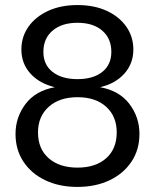

<svg xmlns="http://www.w3.org/2000/svg" viewBox="-20 -735 619 767"><path d="M289.1 11.7Q216.8 11.7 160.9 -14.9Q105 -41.5 73.5 -89.4Q42 -137.2 42 -199.7Q42 -266.6 82 -319.6Q122.1 -372.6 199.2 -386.7Q138.2 -400.9 101.8 -440.9Q65.4 -481 65.4 -537.1Q65.4 -588.4 94 -628.7Q122.6 -668.9 173.1 -691.9Q223.6 -714.8 289.6 -714.8Q356 -714.8 406 -691.9Q456.1 -668.9 484.4 -628.7Q512.7 -588.4 512.7 -537.1Q512.7 -481 476.8 -440.9Q440.9 -400.9 379.9 -386.7Q457 -372.6 497.1 -319.6Q537.1 -266.6 537.1 -199.7Q537.1 -137.2 505.4 -89.4Q473.6 -41.5 417.7 -14.9Q361.8 11.7 289.1 11.7ZM289.6 -418.9Q352.5 -418.9 388.7 -447.8Q424.8 -476.6 424.8 -527.8Q424.8 -581.1 388.7 -612.5Q352.5 -644 289.6 -644Q226.6 -644 189.9 -612.5Q153.3 -581.1 153.3 -527.8Q153.3 -476.6 189.9 -447.8Q226.6 -418.9 289.6 -418.9ZM289.6 -65.4Q362.3 -65.4 404.3 -103Q446.3 -140.6 446.3 -206.1Q446.3 -270 404.3 -308.3Q362.3 -346.7 289.6 -346.7Q217.3 -346.7 174.6 -308.3Q131.8 -270 131.8 -206.1Q131.8 -140.1 174.6 -102.8Q217.3 -65.4 289.6 -65.4Z"/></svg>

Font: Schibsted Grotesk
Style: Regular
Weight: 400
Designer: Bakken & Baeck AS, Henrik Kongsvoll
Foundry: Schibsted ASA
Version: Version 1.100; ttfautohint (v1.8.4.7-5d5b);gftools[0.9.25]